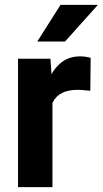

<svg xmlns="http://www.w3.org/2000/svg" viewBox="-20 -770 423 790"><path d="M195.8 -410.6V0H54.2V-528.3H187.5ZM353 -531.7 351.6 -396.5Q340.8 -397.5 326.4 -398.9Q312 -400.4 300.3 -400.4Q261.2 -400.4 235.8 -387.7Q210.5 -375 198 -350.6Q185.5 -326.2 184.1 -291L155.8 -300.8Q155.8 -369.1 173.6 -422.9Q191.4 -476.6 225.6 -507.3Q259.8 -538.1 309.6 -538.1Q320.3 -538.1 332.8 -536.4Q345.2 -534.7 353 -531.7ZM133.3 -599.1 229 -750H382.8L247.6 -599.1Z"/></svg>

Font: RobotoDEMO
Style: Regular
Weight: 400
Designer: Christian Robertson
Foundry: Google
Version: Version 2.136